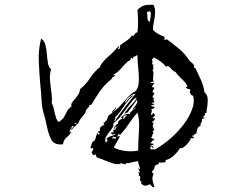

<svg xmlns="http://www.w3.org/2000/svg" viewBox="-20 -754 1040 817"><path d="M850 -273Q855 -268 851 -263Q847 -258 842 -257Q842 -255 845 -254.5Q848 -254 850 -254Q849 -247 839 -249Q841 -242 839 -238Q837 -234 836 -231Q834 -228 833 -225.5Q832 -223 834 -219Q822 -215 819.5 -204.5Q817 -194 815 -185Q810 -185 808.5 -183.5Q807 -182 806 -180Q805 -178 803.5 -177Q802 -176 797 -177Q797 -174 801 -172Q806 -171 805 -166H791Q792 -161 783.5 -149.5Q775 -138 764 -129.5Q753 -121 746 -124Q737 -108 719.5 -92Q702 -76 685 -73Q686 -64 680 -63Q674 -62 666 -62Q658 -63 655 -62Q656 -56 653.5 -55Q651 -54 647 -53Q644 -52 642 -52Q638 -45 636 -37Q634 -29 626 -25Q628 -22 629 -19Q630 -16 634 -14Q627 -1 629 11Q631 23 634 32Q636 38 637 41Q632 44 629.5 42Q627 40 625 37Q620 31 617 30Q616 31 613 32Q607 35 600 36Q593 37 581 28Q581 27 581 23Q582 16 576 15Q576 13 576 7Q577 2 576.5 -2.5Q576 -7 570 -6Q570 -7 571 -10Q573 -17 568 -20Q568 -21 571 -21Q575 -20 576 -22Q573 -24 572 -29Q571 -34 568 -36Q569 -40 571 -37Q574 -33 576 -33Q575 -43 571.5 -50.5Q568 -58 568 -68Q562 -68 556.5 -66.5Q551 -65 545 -64Q538 -62 530.5 -60.5Q523 -59 517 -60Q516 -60 515 -57Q514 -54 514 -54Q510 -56 505 -56.5Q500 -57 498 -60Q482 -52 463 -58Q444 -64 425 -72Q417 -75 408.5 -78.5Q400 -82 392 -84Q390 -87 389 -91Q388 -95 386 -97Q384 -97 381 -95Q379 -93 376 -94Q375 -97 373 -99.5Q371 -102 370 -105Q370 -108 373 -111Q375 -114 376 -116.5Q377 -119 376 -124Q373 -123 369.5 -122.5Q366 -122 365 -129Q368 -133 370.5 -143Q373 -153 384 -156Q381 -160 385 -161Q386 -161 386 -161Q386 -165 388.5 -172.5Q391 -180 394 -188Q396 -188 396.5 -185Q397 -182 397 -180Q399 -180 400 -182Q402 -186 405 -185Q405 -188 401 -189Q396 -190 397 -195Q404 -193 406 -201Q403 -207 409 -214Q415 -221 424 -222Q424 -224 422 -227Q420 -230 421 -233Q427 -232 429 -238Q430 -242 434 -241Q438 -257 443 -263Q448 -269 458 -273Q457 -279 459.5 -282.5Q462 -286 465 -288Q467 -290 469.5 -292.5Q472 -295 472 -299Q475 -296 473 -292.5Q471 -289 467 -286Q462 -281 461 -278Q478 -288 493 -305.5Q508 -323 524.5 -341Q541 -359 562 -369L559 -370Q566 -378 568.5 -390.5Q571 -403 571 -417Q571 -440 568 -466.5Q565 -493 565 -518Q561 -520 556 -515Q552 -510 549 -515Q548 -514 548 -512Q548 -507 544 -504Q542 -505 541 -507Q540 -510 536 -507Q538 -502 534.5 -499Q531 -496 527 -494Q523 -492 522 -491Q510 -480 495.5 -463Q481 -446 461 -435Q461 -433 465 -434Q469 -435 469 -435Q472 -432 464 -428Q454 -424 456 -419Q425 -394 407 -368.5Q389 -343 370 -310Q367 -307 360 -307Q361 -301 357 -298Q355 -297 353 -294.5Q351 -292 349 -286Q347 -286 347 -292Q346 -278 339.5 -269Q333 -260 325.5 -251.5Q318 -243 312 -227Q308 -226 304 -229Q300 -231 296 -230Q298 -227 301.5 -226.5Q305 -226 309 -225Q303 -220 296.5 -214.5Q290 -209 285 -201Q280 -205 288 -210Q293 -215 293 -217Q289 -220 286.5 -216Q284 -212 281 -206Q280 -203 278.5 -199.5Q277 -196 275 -195Q275 -193 281 -193Q282 -193 283 -193Q276 -179 263.5 -169.5Q251 -160 248 -140Q211 -136 198.5 -159.5Q186 -183 179 -219Q174 -245 166 -271.5Q158 -298 157 -326Q156 -344 154.5 -362.5Q153 -381 151 -399Q147 -446 145 -494.5Q143 -543 155 -590Q169 -580 173.5 -562Q178 -544 179.5 -523.5Q181 -503 184 -485.5Q187 -468 197 -459Q191 -437 192.5 -416Q194 -395 197 -375Q199 -360 200.5 -345Q202 -330 200 -315Q206 -305 209.5 -288Q213 -271 217.5 -256Q222 -241 229 -235Q246 -244 252.5 -256Q259 -268 265 -280Q271 -292 285 -302Q281 -308 285.5 -315.5Q290 -323 298 -332Q306 -341 313 -351.5Q320 -362 320 -374Q346 -395 364.5 -423.5Q383 -452 410 -472L404 -470Q420 -496 441.5 -514Q463 -532 485 -558Q488 -556 484 -549Q482 -546 482 -545Q489 -544 490 -549.5Q491 -555 490 -560Q503 -571 517.5 -580Q532 -589 541 -603Q546 -600 548.5 -602Q551 -604 553 -608Q555 -611 557.5 -613.5Q560 -616 565 -616Q568 -639 567.5 -663Q567 -687 565 -711V-712Q581 -728 596.5 -731.5Q612 -735 634 -733Q641 -715 640 -699Q639 -683 636 -666Q634 -657 632.5 -647.5Q631 -638 631 -627Q640 -617 652.5 -610Q665 -603 679 -598Q681 -597 680 -592Q679 -587 679 -584Q682 -584 686 -585.5Q690 -587 690 -587Q713 -570 740.5 -547.5Q768 -525 786 -496Q786 -496 787 -495Q791 -492 800 -483.5Q809 -475 805 -467Q806 -465 808 -465Q810 -465 810 -467Q821 -444 834 -416Q847 -388 850 -361Q865 -350 864 -326Q863 -302 859 -282Q858 -276 858 -273ZM802 -347Q795 -346 790 -356.5Q785 -367 791 -369Q790 -375 783 -375Q780 -376 776.5 -377Q773 -378 770 -385Q770 -385 773.5 -384Q777 -383 778 -387Q770 -403 752.5 -419Q735 -435 727 -448L719 -451Q716 -453 713.5 -456Q711 -459 708 -462Q703 -468 698 -471.5Q693 -475 687 -470Q667 -494 634 -510Q633 -509 632 -506Q630 -501 626 -504Q626 -504 628 -496Q630 -488 626 -480Q626 -480 630 -480Q634 -480 634 -478Q631 -475 631 -472.5Q631 -470 632 -467Q633 -465 633 -462Q633 -459 629 -456Q633 -449 633 -443Q633 -437 632 -431Q632 -426 631.5 -420Q631 -414 634 -406Q633 -406 631 -406Q621 -406 621 -401Q623 -401 627 -401Q637 -402 637 -398Q633 -397 631.5 -393Q630 -389 626 -387Q630 -380 637 -382Q637 -377 633 -372Q631 -370 630 -367.5Q629 -365 629 -361Q635 -361 637 -355Q630 -348 629 -339Q635 -338 635 -336Q635 -334 634 -331Q631 -324 637 -323Q637 -318 633.5 -317.5Q630 -317 626 -318Q624 -313 631 -313Q637 -313 637 -310Q635 -308 632 -307.5Q629 -307 627 -307Q623 -307 623 -305Q628 -300 631.5 -301Q635 -302 639 -294Q635 -295 631 -292Q627 -289 623 -289Q627 -285 626 -281Q625 -277 624 -273Q621 -267 623 -265Q629 -266 631 -273Q634 -272 636 -270.5Q638 -269 639 -265Q639 -262 636.5 -259.5Q634 -257 632 -255Q628 -252 629 -251Q630 -251 632 -251Q638 -252 639 -249Q639 -245 636 -242Q633 -239 630 -237Q625 -234 626 -233Q628 -231 631 -233Q634 -235 634 -233Q629 -222 630.5 -215.5Q632 -209 637 -201Q633 -199 630.5 -196Q628 -193 634 -188Q628 -183 628 -178Q628 -173 623 -169Q625 -165 630.5 -164Q636 -163 637 -158Q632 -158 630.5 -156.5Q629 -155 627 -153Q626 -151 624 -148.5Q622 -146 618 -145Q618 -145 624 -143.5Q630 -142 634 -142Q635 -138 627 -137Q621 -137 621 -134Q626 -135 631 -130.5Q636 -126 631 -124Q630 -125 629 -126Q627 -129 624 -130.5Q621 -132 618 -129Q620 -128 620 -125Q620 -121 621 -118Q629 -119 630 -119Q631 -119 639 -118Q671 -135 705 -164.5Q739 -194 764 -228Q786 -258 797.5 -289Q809 -320 802 -347ZM568 -113Q568 -130 568.5 -145.5Q569 -161 570 -175Q572 -201 572 -224.5Q572 -248 565 -275Q546 -254 530 -229.5Q514 -205 493 -182Q489 -179 487 -183Q486 -186 483 -185Q485 -180 481 -177Q478 -175 478 -174Q482 -172 487 -175Q490 -176 490 -174Q484 -161 477 -149.5Q470 -138 464 -126Q483 -116 511 -112Q539 -108 568 -113ZM562 -329Q555 -317 542.5 -301.5Q530 -286 523 -275Q521 -276 516 -273Q511 -270 509 -270Q519 -288 536.5 -305Q554 -322 562 -338Q562 -338 556 -336Q550 -334 544 -326Q534 -314 519 -293.5Q504 -273 493 -259Q489 -253 480 -244.5Q471 -236 466 -233Q462 -231 462.5 -225Q463 -219 461 -214Q458 -210 455 -205.5Q452 -201 448 -196Q439 -185 432 -173.5Q425 -162 429 -150L434 -148Q433 -152 436.5 -154Q440 -156 440 -156Q438 -156 435.5 -159Q433 -162 433 -164Q442 -172 451.5 -174.5Q461 -177 472 -182Q468 -186 462 -182Q459 -181 458 -180Q458 -181 458 -183Q459 -186 456 -187Q455 -185 453 -185Q451 -185 450 -188Q451 -188 452 -189Q455 -191 457 -191.5Q459 -192 464 -190Q465 -192 463 -194Q460 -199 464 -203Q466 -201 469 -202Q472 -203 472 -203Q471 -206 474 -210Q478 -215 474 -217Q471 -215 470 -210.5Q469 -206 464 -206Q466 -214 472 -220.5Q478 -227 482 -227Q480 -235 487.5 -241.5Q495 -248 501 -249Q499 -254 496 -252.5Q493 -251 493 -251Q501 -262 510.5 -266Q520 -270 533 -270Q533 -275 537 -278.5Q541 -282 546 -286Q550 -288 553.5 -291Q557 -294 557 -297Q554 -297 550 -291Q546 -285 544 -289Q546 -292 551 -298Q557 -305 562 -313Q567 -321 562 -329ZM557 -355Q543 -354 527 -339.5Q511 -325 512 -315Q512 -315 518.5 -323.5Q525 -332 533.5 -340.5Q542 -349 547 -347Q525 -329 506 -300Q487 -271 469 -254Q474 -253 469 -246Q465 -240 469 -238Q475 -249 489 -268Q503 -287 518.5 -307Q534 -327 545.5 -341Q557 -355 557 -355ZM618 -661Q618 -665 618.5 -668.5Q619 -672 620 -676Q622 -685 622 -693.5Q622 -702 617 -707Q616 -704 611.5 -704.5Q607 -705 605 -701Q606 -698 606.5 -694Q607 -690 607 -686Q607 -678 608.5 -671Q610 -664 618 -661ZM522 -264Q518 -263 514.5 -263Q511 -263 506 -261Q506 -259 505 -256Q502 -249 508 -248Q510 -255 516 -259.5Q522 -264 522 -264ZM474 -172Q467 -169 463 -172Q462 -173 461 -174Q462 -171 458 -168Q457 -167 456 -166Q460 -164 464 -165Q469 -165 474 -164Z"/></svg>

Font: Yuji Boku
Style: Regular
Weight: 400
Designer: Kataoka Yuji
Foundry: Kinuta Font Factory
Version: Version 3.002